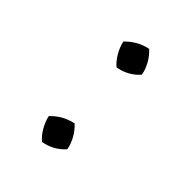

<svg xmlns="http://www.w3.org/2000/svg" viewBox="-121 -432 499 499"><g transform="rotate(45 128.5 -183.0)"><path d="M114 1Q102 -9 92.5 -25Q83 -41 79 -59Q105 -86 140 -93Q153 -81 162 -65Q171 -49 174 -32Q150 -5 114 1ZM114 -273Q102 -283 92.5 -299Q83 -315 79 -333Q105 -360 140 -367Q153 -355 162 -339Q171 -323 174 -306Q150 -279 114 -273Z"/></g></svg>

Font: Piazzolla Light
Style: Regular
Weight: 300
Designer: Juan Pablo del Peral
Foundry: Huerta Tipografica
Version: Version 1.330